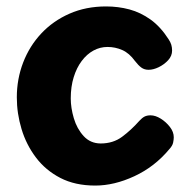

<svg xmlns="http://www.w3.org/2000/svg" viewBox="-20 -573 592 597"><path d="M276.1 4Q213.6 4 167.7 -19.7Q121.9 -43.4 91.8 -83.2Q61.7 -122.9 47 -171.7Q32.3 -220.4 32.3 -270.3Q32.3 -327.4 52 -378.6Q71.7 -429.8 108.3 -468.9Q144.9 -508 196.1 -530.5Q247.3 -553 309.7 -553Q347.7 -553 382.5 -543.7Q417.3 -534.3 448.3 -512.1Q479.2 -489.9 504.1 -451.1Q510 -442.4 512.6 -433.9Q515.1 -425.3 515.1 -415.9Q515.1 -399 502.7 -385.6Q490.2 -372.2 473.5 -364.1Q456.8 -356 441.9 -356Q428.9 -356 419.5 -362.9Q410.1 -369.8 399.6 -383.4Q382 -407.8 360.2 -417.4Q338.4 -427 314.4 -427Q291 -427 270.5 -415.8Q250 -404.6 234.2 -383.6Q218.3 -362.6 209.2 -333.1Q200 -303.6 200 -267Q200 -237.7 209.6 -205.2Q219.2 -172.7 240.1 -149.9Q261 -127.1 292.9 -126.9Q331.8 -126.9 359.8 -147.8Q387.9 -168.7 413.3 -197.3Q421.9 -206.7 429.6 -210.6Q437.2 -214.4 448.1 -214.4Q463.2 -214.4 479.8 -204.1Q496.4 -193.7 508.4 -178.2Q520.3 -162.8 520.3 -146.1Q520.3 -139.1 518.3 -129.4Q516.3 -119.7 506 -108.6Q460.6 -54.2 397.8 -25.1Q335.1 4 276.1 4Z"/></svg>

Font: Playpen Sans Deva
Style: Regular
Weight: 400
Designer: Pooja Saxena, Gunjan Panchal, Laura Meseguer, Veronika Burian, José Scaglione
Foundry: TypeTogether
Version: Version 2.000